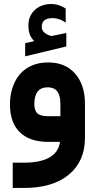

<svg xmlns="http://www.w3.org/2000/svg" viewBox="-20 -702 470 950"><path d="M149.4 -498.5Q134.3 -513.2 127.4 -531.7Q120.6 -550.3 120.6 -575.7Q120.6 -624 152.6 -653.1Q184.6 -682.1 233.4 -682.1Q245.6 -682.1 257.6 -679.7Q269.5 -677.2 280.5 -672.6Q291.5 -668 302.2 -661.6L304.7 -660.2V-657.2L305.2 -599.1V-590.3L297.9 -594.7Q288.1 -601.1 278.6 -604.7Q269 -608.4 259.5 -610.4Q250 -612.3 240.2 -612.3Q186.5 -612.3 186.5 -569.3Q186.5 -559.6 190.4 -552Q194.3 -544.4 203.1 -537.8Q211.9 -531.2 226.6 -525.9Q231.4 -523.9 234.4 -523.9Q235.4 -523.9 237.3 -524.4Q249.5 -526.9 272 -531.2Q294.4 -535.6 302.2 -537.6L308.1 -538.6V-532.7V-476.1V-472.2L304.2 -471.2L110.4 -424.8L104.5 -423.3V-429.2V-484.4V-488.3L108.4 -489.3ZM400.4 -189.5V-19.5Q400.4 95.7 320.8 161.9Q241.2 228 98.6 228H62.5H43V208.5V122.6V103H62.5H95.7Q262.7 103 276.9 0H218.8Q127 0 78.1 -47.6Q29.3 -95.2 29.3 -185.1Q29.3 -229 41.3 -266.4Q53.2 -303.7 76.4 -332.3Q99.6 -360.8 136 -377Q172.4 -393.1 218.3 -393.1Q303.7 -393.1 352.1 -337.2Q400.4 -281.2 400.4 -189.5ZM149.9 -187Q149.9 -154.8 165.3 -140.9Q180.7 -127 218.3 -127H278.8V-189.9Q278.8 -270 216.3 -270Q149.9 -270 149.9 -187Z"/></svg>

Font: Shabnam FD
Style: Bold
Weight: 700
Foundry: DejaVu fonts team - Redesigned by Saber Rastikerdar - Based on Vazir font
Version: Version 5.00;October 20, 2019;FontCreator 12.0.0.2547 64-bit